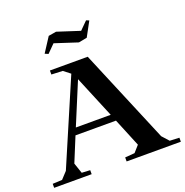

<svg xmlns="http://www.w3.org/2000/svg" viewBox="-203 -1068 1167 1212"><g transform="rotate(-20 380.5 -462.5)"><path d="M331.1 -592.8 213.9 -311H448.2ZM-44.9 0V-26.9L19 -29.8L61 -75.2L303.2 -640.1L258.8 -674.8L183.1 -678.2V-705.1H437L701.2 -75.2L742.2 -29.8L806.2 -26.9V0H441.9V-26.9L506.8 -32.2L544.9 -75.2L466.8 -265.1H194.8L127 -100.1L150.9 -29.8L207 -26.9V0ZM188 -815.9 210.9 -806.2 263.2 -858.9 416 -809.1 472.2 -819.8 524.9 -917 505.9 -924.8 454.1 -873 303.2 -921.9 251 -913.1Z"/></g></svg>

Font: Ortica Angular Bold
Style: Regular
Weight: 700
Designer: Benedetta Bovani
Foundry: Collletttivo
Version: Version 2.000;Glyphs 3.1.2 (3151)